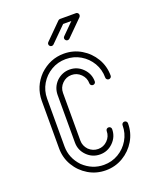

<svg xmlns="http://www.w3.org/2000/svg" viewBox="-163 -1006 910 1104"><g transform="rotate(-20 291.5 -454.0)"><path d="M291.5 0.5Q233.4 0.5 185.5 -28.1Q137.7 -56.6 109.1 -104.5Q80.6 -152.3 80.6 -210.4V-502Q81.5 -588.9 142.6 -651.4Q207 -712.9 291.5 -712.9Q349.6 -712.9 397.5 -684.3Q445.3 -655.8 473.9 -607.9Q502.4 -560.1 502.4 -502Q502.4 -495.1 497.6 -490.5Q492.7 -485.8 485.8 -485.8Q479 -485.8 474.1 -490.5Q469.2 -495.1 469.2 -502Q469.2 -551.3 445.3 -591.6Q421.4 -631.8 380.9 -655.8Q340.3 -679.7 291.5 -679.7Q242.7 -679.7 202.1 -655.8Q161.6 -631.8 137.7 -591.6Q113.8 -551.3 113.8 -502V-210.4Q113.8 -139.2 165.5 -84.5Q220.2 -32.7 291.5 -32.7Q340.3 -32.7 380.9 -56.6Q421.4 -80.6 445.3 -121.1Q469.2 -161.6 469.2 -210.4Q469.2 -217.3 474.1 -221.9Q479 -226.6 485.8 -226.6Q492.7 -226.6 497.6 -221.9Q502.4 -217.3 502.4 -210.4Q502.4 -152.3 473.9 -104.5Q445.3 -56.6 397.5 -28.1Q349.6 0.5 291.5 0.5ZM291.5 -96.7Q244.6 -96.7 211.2 -130.1Q177.7 -163.6 177.7 -210.4V-502Q178.2 -548.8 210.9 -582.5Q246.1 -615.7 291.5 -615.7Q338.4 -615.7 371.8 -582.3Q405.3 -548.8 405.3 -502Q405.3 -495.1 400.4 -490.5Q395.5 -485.8 388.7 -485.8Q381.8 -485.8 377 -490.5Q372.1 -495.1 372.1 -502Q372.1 -535.2 348.4 -558.8Q324.7 -582.5 291.5 -582.5Q258.3 -582.5 234.6 -558.8Q210.9 -535.2 210.9 -502V-210.4Q210.9 -178.2 234.4 -153.3Q259.3 -129.9 291.5 -129.9Q324.7 -129.9 348.4 -153.6Q372.1 -177.2 372.1 -210.4Q372.1 -217.3 377 -221.9Q381.8 -226.6 388.7 -226.6Q395.5 -226.6 400.4 -221.9Q405.3 -217.3 405.3 -210.4Q405.3 -163.6 371.8 -130.1Q338.4 -96.7 291.5 -96.7ZM242.7 -777.8Q236.3 -777.8 231.4 -782.7Q226.6 -787.6 226.6 -794.4Q226.6 -800.8 231.4 -805.7L328.6 -902.8Q333.5 -907.7 340.3 -907.7H437.5Q447.3 -907.7 452.6 -897.5Q453.6 -894 453.6 -891.1Q453.6 -884.8 449.2 -879.4L351.6 -782.2Q346.7 -777.8 339.8 -777.8Q333.5 -777.8 328.6 -782.7Q323.7 -787.6 323.7 -794.4Q323.7 -800.8 328.6 -805.7L397.5 -874.5H347.2L254.4 -782.2Q249.5 -777.8 242.7 -777.8Z"/></g></svg>

Font: Neon Sans
Style: Regular
Weight: 400
Designer: GGBot
Version: 0.80